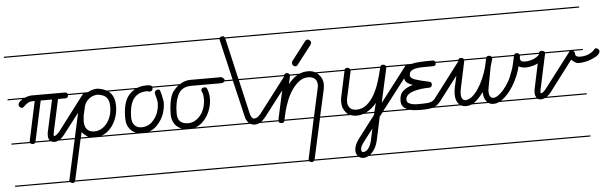

<svg xmlns="http://www.w3.org/2000/svg" viewBox="-50 -725 3650 1148"><g transform="rotate(-5 1775.5 -151.0)"><path d="M385 -280H362V-279Q362 -262 344 -262H301L258 -64Q256 -55 256 -49Q256 -47 258 -43Q265 -43 273.5 -50Q282 -57 291 -67L449 -275Q455 -283 462 -283Q469 -283 475.5 -277.5Q482 -272 482 -266Q482 -258 478 -254L318 -46Q306 -30 293 -21H385V-14H282Q270 -8 258 -8Q246 -8 237 -14H142Q138 -7 131 -7Q117 -7 112 -14H0V-21H110V-23Q110 -28 111 -29L161 -262H146Q133 -262 123 -256.5Q113 -251 105.5 -244.5Q98 -238 92.5 -233Q87 -228 83 -228Q75 -228 69 -234Q63 -240 63 -246Q63 -257 72 -266Q80 -274 90 -280H0V-287H104Q112 -290 121 -293Q136 -297 146 -297H344Q357 -297 361 -287H385ZM197 -262 145 -22V-21H229Q221 -32 221 -51Q221 -62 223 -71L265 -262ZM385 239H0V232H385ZM385 -535H0V-542H385Z M691 -280H606Q643 -251 643 -191Q643 -153 631.5 -120.5Q620 -88 601 -64.5Q582 -41 556 -27Q549 -24 541 -21H691V-14H508H501H415L361 231Q358 246 347 246Q337 246 331.5 241Q326 236 326 229Q326 226 327 224L411 -159V-161Q418 -191 427 -219.5Q436 -248 454 -266Q462 -274 471 -280H385V-287H482L494 -293Q517 -303 541 -303Q572 -299 594 -287H691ZM446 -153 445 -152V-150Q445 -139 443.5 -130.5Q442 -122 442 -117Q442 -84 457 -67Q472 -50 501 -50Q521 -50 540 -59.5Q559 -69 574.5 -87.5Q590 -106 599 -132Q608 -158 608 -191Q608 -225 593 -243.5Q578 -262 541 -267Q502 -267 475 -237Q462 -223 456.5 -200Q451 -177 446 -153ZM691 -535H385V-542H691ZM691 239H385V232H691ZM456 -24Q440 -35 424 -52L417 -21H462Q459 -22 456 -24Z M953 -280H870Q870 -270 865.5 -264.5Q861 -259 854 -259Q852 -258 851 -258Q848 -258 845 -259Q839 -262 835 -262Q778 -262 751 -221Q727 -181 727 -117Q727 -82 743 -66Q759 -50 783 -50Q807 -50 826.5 -60Q846 -70 860 -89Q893 -129 893 -191L888 -217Q885 -228 883 -235Q881 -242 881 -248Q881 -254 885 -259Q892 -266 900 -266Q914 -266 914 -256Q921 -239 929 -191Q929 -116 886 -64Q861 -32 828 -21H953V-14H793H787H780H691V-21H747Q730 -28 717 -41Q691 -68 691 -113Q691 -212 731 -254Q746 -270 764 -280H691V-287H779Q804 -297 835 -297H836Q848 -297 857 -295H859Q865 -292 868 -287H953ZM953 -535H691V-542H953ZM953 239H691V232H953Z M1288 -14H1070H1064H953V-21H1022Q1006 -28 992 -40Q964 -67 964 -114Q966 -220 1000 -256Q1012 -270 1025 -280H953V-287H1035Q1066 -307 1099 -307H1286Q1304 -297 1304 -286Q1298 -271 1280 -271H1099Q1044 -270 1023 -228Q1000 -185 1000 -114Q1000 -50 1064 -50Q1106 -50 1138 -89Q1153 -107 1161.5 -133Q1170 -159 1170 -186Q1170 -213 1164.5 -223.5Q1159 -234 1159 -240Q1159 -246 1164.5 -250.5Q1170 -255 1179 -255Q1191 -255 1194 -247Q1206 -217 1206 -187Q1206 -153 1194.5 -120.5Q1183 -88 1163 -64Q1138 -32 1105 -21H1288ZM1288 -535H953V-542H1288ZM1288 239H953V232H1288Z M1594 -535H1329L1386 -287H1594V-280H1388L1436 -72Q1443 -47 1457 -43Q1469 -43 1478.5 -49Q1488 -55 1498 -67L1657 -275Q1663 -283 1670 -283Q1676 -283 1683 -277.5Q1690 -272 1690 -266Q1690 -259 1685 -254L1526 -47Q1513 -31 1500 -21H1594V-14H1489Q1475 -7 1460 -7Q1446 -7 1434 -14H1288V-21H1425L1423 -23Q1407 -39 1403 -64L1352 -280H1288V-287H1351L1295 -527Q1294 -529 1294 -533V-535H1288V-542H1296Q1297 -543 1298 -544Q1303 -550 1313 -550Q1322 -550 1326 -542H1594ZM1594 239H1288V232H1594Z M1958 239H1794Q1793 240 1791 242Q1787 246 1782 246Q1772 246 1767 241Q1765 240 1764 239H1594V232H1762V230Q1762 226 1763 224L1814 -14H1638Q1636 -8 1633 -5Q1629 -2 1623 -2Q1612 -2 1607 -6Q1604 -9 1603 -14H1594V-21H1603L1604 -22V-29L1659 -280H1594V-287H1660Q1664 -297 1676 -297Q1685 -297 1690 -292Q1692 -289 1693 -287H1753Q1777 -297 1804 -297Q1825 -297 1841 -290Q1844 -288 1847 -287H1958V-280H1857Q1863 -276 1868 -270Q1880 -258 1886 -242.5Q1892 -227 1892 -209Q1892 -201 1889 -182L1853 -21H1958V-14H1852L1798 231L1797 232H1958ZM1853 -190Q1856 -200 1856 -210Q1856 -235 1841.5 -248Q1827 -261 1802 -261Q1772 -261 1747.5 -242.5Q1723 -224 1704 -196Q1685 -168 1672 -135.5Q1659 -103 1651 -73L1639 -21H1816ZM1747 -342Q1742 -333 1733 -333Q1724 -333 1718.5 -340Q1713 -347 1713 -354Q1713 -360 1717 -366L1803 -478Q1806 -482 1810 -484Q1814 -486 1817 -486Q1824 -486 1831 -480Q1838 -474 1838 -467Q1838 -461 1833 -453ZM1958 -535H1594V-542H1958ZM1694 -277Q1694 -276 1694 -275L1684 -230Q1710 -263 1739 -280H1695Q1695 -279 1694 -277Z M2318 -14H2227L2208 11L2177 155Q2171 179 2161 196.5Q2151 214 2139 225Q2136 229 2132 232H2318V239H2122Q2119 241 2115 242Q2103 248 2092 248Q2074 248 2063 239H1958V232H2056Q2045 218 2045 200Q2045 185 2051.5 168Q2058 151 2073 131L2175 -3L2177 -14H2112Q2091 -7 2072 -7Q2054 -7 2037 -13Q2036 -13 2035 -14H1958V-21H2021Q2015 -25 2010 -31Q1999 -43 1992.5 -58.5Q1986 -74 1986 -93Q1986 -100 1986.5 -107Q1987 -114 1988 -122L2022 -280H1958V-287H2023Q2027 -297 2039 -297Q2049 -297 2053 -292Q2055 -289 2056 -287H2238Q2243 -297 2253 -297Q2263 -297 2268 -292Q2270 -289 2271 -287H2318V-280H2273Q2273 -276 2271 -270.5Q2269 -265 2268 -256L2227 -70L2386 -277Q2391 -285 2399 -285Q2405 -285 2411.5 -279Q2418 -273 2418 -267Q2418 -260 2413 -256L2232 -21H2318ZM2058 -275 2023 -114Q2021 -104 2021 -93Q2021 -73 2033.5 -58Q2046 -43 2074 -43Q2108 -43 2135 -65Q2162 -87 2181.5 -122Q2201 -157 2214 -199Q2227 -240 2236 -280H2058ZM2158 78 2101 152Q2090 166 2085 177Q2080 188 2080 197Q2080 203 2082.5 208Q2085 213 2090 213Q2110 213 2123 195Q2136 177 2143 148ZM2318 -535H1958V-542H2318ZM2192 -73Q2164 -39 2132 -23Q2130 -22 2129 -21H2179Z M2640 -280H2569V-279Q2569 -269 2564.5 -265.5Q2560 -262 2552 -262Q2516 -262 2489.5 -261.5Q2463 -261 2445 -257Q2427 -253 2418 -244.5Q2409 -236 2409 -219Q2409 -202 2439.5 -192Q2470 -182 2523 -171Q2535 -168 2535 -156Q2535 -136 2518 -136Q2492 -136 2467 -132.5Q2442 -129 2421.5 -122.5Q2401 -116 2388.5 -104.5Q2376 -93 2376 -77Q2376 -63 2384.5 -57Q2393 -51 2406.5 -47.5Q2420 -44 2436 -44H2467Q2499 -44 2517 -49Q2535 -54 2545 -68L2705 -278Q2711 -286 2718 -286Q2725 -286 2731.5 -280Q2738 -274 2738 -267Q2738 -260 2734 -256L2574 -47Q2565 -36 2555 -28Q2549 -24 2542 -21H2640V-14H2524Q2514 -11 2501 -10Q2483 -8 2458 -8Q2438 -8 2417 -10Q2405 -11 2393 -14H2318V-21H2375Q2360 -27 2351 -38Q2340 -51 2340 -73Q2340 -112 2363.5 -132Q2387 -152 2422 -161Q2398 -169 2385.5 -180Q2373 -191 2373 -213Q2373 -243 2383 -259Q2392 -272 2408 -280H2318V-287H2426Q2445 -292 2472 -294Q2506 -296 2552 -296Q2564 -296 2567 -287H2640ZM2640 -535H2318V-542H2640ZM2640 239H2318V232H2640Z M3122 -280H3075Q3075 -273 3074 -270Q3073 -266 3073 -262Q3073 -255 3078.5 -248.5Q3084 -242 3104 -242Q3128 -242 3152 -251.5Q3176 -261 3188 -276Q3194 -284 3202 -284Q3208 -284 3214.5 -278Q3221 -272 3221 -266Q3221 -251 3206.5 -240.5Q3192 -230 3172.5 -221.5Q3153 -213 3134 -209.5Q3115 -206 3106 -206Q3093 -206 3080.5 -209Q3068 -212 3061 -217Q3053 -182 3036 -145Q3019 -108 2996 -77Q2973 -46 2946 -26L2939 -21H3122V-14H2927Q2909 -6 2893 -6Q2876 -6 2863 -14H2763Q2746 -7 2728 -7Q2712 -7 2699 -14H2639V-21H2689L2683 -27Q2666 -47 2666 -83Q2666 -103 2670 -122L2705 -280H2639V-287H2706Q2710 -297 2722 -297Q2731 -297 2736 -292Q2738 -289 2739 -287H2874Q2878 -295 2889 -295Q2898 -295 2903 -290Q2905 -289 2906 -287H3041Q3045 -296 3056 -296Q3065 -296 3070 -291Q3072 -289 3073 -287H3122ZM2908 -274 2895 -230 2873 -113Q2869 -95 2869 -82Q2869 -63 2876 -52.5Q2883 -42 2895 -42Q2907 -42 2923 -52.5Q2939 -63 2955.5 -82Q2972 -101 2987.5 -126.5Q3003 -152 3013 -183Q3022 -205 3028 -230Q3033 -253 3039 -280H2908V-279ZM2740 -278Q2740 -277 2740 -275L2706 -115Q2702 -96 2702 -83Q2702 -63 2709 -53Q2716 -43 2727 -43Q2747 -43 2767 -59Q2787 -75 2805 -102Q2823 -129 2837.5 -162.5Q2852 -196 2861 -230L2872 -280H2741Q2741 -279 2740 -278ZM3122 -535H2639V-542H3122ZM3122 239H2639V232H3122ZM2850 -27Q2834 -49 2834 -82Q2807 -45 2782 -26Q2779 -23 2776 -21H2855Q2852 -24 2850 -27Z M3453 -14H3202Q3189 -8 3176 -8Q3165 -8 3157 -14H3122V-21H3151Q3143 -35 3143 -48Q3143 -61 3145 -73L3189 -280H3122V-287H3190Q3194 -297 3205 -297H3206Q3218 -295 3222 -292Q3224 -290 3225 -287H3453V-280H3395Q3396 -279 3397 -278Q3404 -272 3404 -266V-262Q3404 -242 3435 -242Q3474 -242 3503 -262Q3513 -268 3519 -276Q3525 -284 3531.5 -284Q3538 -284 3544.5 -278Q3551 -272 3551 -266Q3551 -241 3502 -222Q3482 -213 3463 -209.5Q3444 -206 3437 -205.5Q3430 -205 3425 -205H3421Q3417 -205 3413 -206Q3400 -208 3378 -229L3240 -47Q3228 -31 3214 -21H3453ZM3180 -66Q3178 -57 3178 -52Q3178 -47 3179 -44Q3193 -44 3212 -69L3371 -277Q3372 -279 3373 -280H3226ZM3453 -535H3122V-542H3453ZM3453 239H3122V232H3453Z"/></g></svg>

Font: Gruenewald VA 1. Klasse
Style: Regular
Weight: 400
Designer: Peter Wiegel
Foundry: Peter Wiegel, nach dem Schriftentwurf von Dr. H. Gr¸newald
Version: Version 0.007